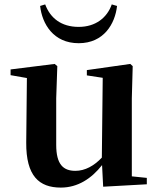

<svg xmlns="http://www.w3.org/2000/svg" viewBox="-20 -835 718 871"><path d="M162 -808C171 -727 222 -639 337 -639C451 -639 502 -727 511 -808L487 -815C466 -755 414 -713 337 -713C258 -713 208 -753 185 -815ZM448 12 646 1V-28L578 -35V-389L582 -535L571 -545L374 -517V-493L446 -482L442 -120C407 -83 366 -60 322 -60C267 -60 235 -89 235 -178V-389L240 -535L228 -545L28 -520V-494L102 -481L99 -188C98 -37 157 16 256 16C333 16 395 -25 443 -86Z"/></svg>

Font: GenRyuMin2 TW B
Style: Regular
Weight: 700
Version: Version 2.100;PS 2.1;hotconv 16.6.51;makeotf.lib2.5.65220 DE